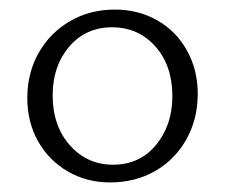

<svg xmlns="http://www.w3.org/2000/svg" viewBox="-20 -684 470 401"><path d="M37 -479Q37 -532 61 -574Q85 -616 126.5 -640Q168 -664 220 -664Q269 -664 308.5 -641.5Q348 -619 370.5 -578.5Q393 -538 393 -488Q393 -435 369 -392.5Q345 -350 303.5 -326.5Q262 -303 210 -303Q161 -303 121.5 -326Q82 -349 59.5 -389Q37 -429 37 -479ZM340 -483Q340 -547 304.5 -587Q269 -627 214 -627Q159 -627 124.5 -586.5Q90 -546 90 -485Q90 -421 126 -380.5Q162 -340 216 -340Q272 -340 306 -381.5Q340 -423 340 -483Z"/></svg>

Font: Ysabeau Infant Semilight
Style: Regular
Weight: 300
Designer: Christian Thalmann (Catharsis Fonts)
Version: Version 0.003